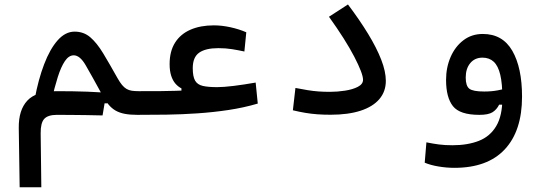

<svg xmlns="http://www.w3.org/2000/svg" viewBox="-20 -499 2384 839"><path d="M65.9 319.3 62 60.1Q61 -18.1 99.4 -59.3Q137.7 -100.6 227.5 -100.6Q263.2 -100.6 297.1 -100.1Q331.1 -99.6 361.6 -98.4Q392.1 -97.2 418 -95.5Q443.8 -93.8 462.9 -91.3L463.9 -47.9L437 -47.4L428.2 5.4Q388.7 4.4 353.8 3.9Q318.8 3.4 287.8 3.2Q256.8 2.9 228.5 2.9Q189.5 2.9 173.3 20.5Q157.2 38.1 157.7 84L160.6 319.3ZM580.1 2.9Q548.8 2.9 525.6 -1.5Q502.4 -5.9 485.4 -15.6Q468.3 -25.4 454.6 -41.7Q440.9 -58.1 428.2 -81.5Q378.9 -171.9 354 -214.6Q329.1 -257.3 302.2 -257.3Q280.8 -257.3 263.7 -232.2Q246.6 -207 232.4 -162.1Q218.3 -117.2 204.6 -58.1L131.8 -66.9Q147.5 -151.9 172.9 -218.3Q198.2 -284.7 231.9 -322.8Q265.6 -360.8 306.2 -360.8Q345.7 -360.8 374.5 -336.2Q403.3 -311.5 430.9 -265.9Q458.5 -220.2 493.7 -157.2Q503.9 -139.2 513.2 -127.9Q522.5 -116.7 532.7 -110.6Q543 -104.5 555.9 -102.5Q568.8 -100.6 585.9 -100.6Q604.5 -100.6 613.5 -91.3Q622.6 -82 622.6 -56.2Q622.6 -22 610.1 -9.5Q597.7 2.9 580.1 2.9Z M577.6 2.9 585.9 -100.6Q641.6 -100.6 678.7 -100.8Q715.8 -101.1 745.6 -102.1Q775.4 -103 809.6 -104.5L810.1 -71.3L772.9 -91.3V-112.8Q758.3 -120.1 746.6 -133.5Q734.9 -147 728 -168.2Q721.2 -189.5 721.2 -218.8Q721.2 -274.9 744.9 -312.5Q768.6 -350.1 812 -369.1Q855.5 -388.2 914.6 -388.2Q949.2 -388.2 987.1 -379.9Q1024.9 -371.6 1056.2 -357.9L1047.9 -273.9Q1021 -279.8 993.7 -284.2Q966.3 -288.6 934.1 -288.6Q878.4 -288.6 850.3 -268.8Q822.3 -249 822.3 -201.2Q822.3 -164.6 832.5 -146.7Q842.8 -128.9 866.5 -123.5Q890.1 -118.2 929.2 -118.2Q956.1 -118.2 1000.2 -123.5Q1044.4 -128.9 1097.2 -138.2L1106.4 -46.4Q1044.9 -28.3 978.3 -18.3Q911.6 -8.3 843.3 -3.7Q774.9 1 707.8 2Q640.6 2.9 577.6 2.9Z M1424.3 2.4Q1394.5 2.4 1367.4 0.5Q1340.3 -1.5 1314 -5.9Q1287.6 -10.3 1259.8 -17.1L1271 -114.7Q1300.3 -108.9 1324.5 -105Q1348.6 -101.1 1371.8 -99.4Q1395 -97.7 1421.9 -97.7Q1454.1 -97.7 1487.5 -102.8Q1521 -107.9 1543.7 -119.6Q1566.4 -131.3 1566.4 -150.4Q1566.4 -177.2 1528.1 -251.2Q1489.7 -325.2 1417.5 -425.8L1500.5 -479.5Q1551.3 -412.1 1588.4 -351.3Q1625.5 -290.5 1645.8 -238.5Q1666 -186.5 1666 -145.5Q1666 -99.1 1637.7 -65.9Q1609.4 -32.7 1555.4 -15.1Q1501.5 2.4 1424.3 2.4Z M1965.8 234.4Q1931.2 234.4 1896.2 228.5Q1861.3 222.7 1835.9 211.9L1843.3 123Q1872.1 128.9 1898.2 132.3Q1924.3 135.7 1957 135.7Q2023.4 135.7 2072.5 116.5Q2121.6 97.2 2148.4 52Q2175.3 6.8 2175.3 -70.3Q2175.3 -133.8 2166 -172.6Q2156.7 -211.4 2137.5 -229.2Q2118.2 -247.1 2088.4 -247.1Q2054.7 -247.1 2034.9 -223.1Q2015.1 -199.2 2015.1 -160.2Q2015.1 -123.5 2031 -111.3Q2046.9 -99.1 2096.2 -99.1Q2127.9 -99.1 2155 -104.2Q2182.1 -109.4 2220.7 -119.1L2215.8 -41.5H2161.1Q2150.4 -20 2132.1 -8.5Q2113.8 2.9 2074.7 2.9Q1989.3 2.9 1959.2 -35.2Q1929.2 -73.2 1929.2 -149.9Q1929.2 -204.1 1949 -249.8Q1968.8 -295.4 2004.9 -323Q2041 -350.6 2089.8 -350.6Q2176.3 -350.6 2218.8 -276.9Q2261.2 -203.1 2261.2 -76.7Q2261.2 72.8 2185.8 153.6Q2110.4 234.4 1965.8 234.4Z"/></svg>

Font: Cascadia Code
Style: Regular
Weight: 400
Monospace: yes
Designer: Aaron Bell
Foundry: Saja Typeworks
Version: Version 2106.017